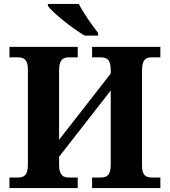

<svg xmlns="http://www.w3.org/2000/svg" viewBox="-20 -951 859 971"><path d="M540 -493.2 278.8 -158.2V-118.2Q278.8 -96.7 283 -84Q287.1 -71.3 293.9 -64.5Q300.8 -57.6 310.1 -55.4Q319.3 -53.2 330.1 -53.2H373V0H27.8V-53.2H69.8Q80.6 -53.2 89.8 -55.4Q99.1 -57.6 106.2 -64.5Q113.3 -71.3 117.2 -84Q121.1 -96.7 121.1 -118.2V-600.1Q121.1 -620.1 116.9 -632.1Q112.8 -644 105.7 -650.4Q98.6 -656.7 89.4 -658.9Q80.1 -661.1 69.8 -661.1H27.8V-713.9H373V-661.1H330.1Q319.3 -661.1 310.1 -658.9Q300.8 -656.7 293.9 -649.9Q287.1 -643.1 283 -630.4Q278.8 -617.7 278.8 -596.2V-244.1L540 -579.1V-596.2Q540 -617.7 536.1 -630.4Q532.2 -643.1 525.1 -649.9Q518.1 -656.7 508.8 -658.9Q499.5 -661.1 488.8 -661.1H445.8V-713.9H791V-661.1H749Q738.8 -661.1 729.5 -658.9Q720.2 -656.7 713.1 -649.9Q706.1 -643.1 702.1 -630.4Q698.2 -617.7 698.2 -596.2V-112.8Q698.2 -93.3 702.4 -81.3Q706.5 -69.3 713.6 -63.2Q720.7 -57.1 729.7 -55.2Q738.8 -53.2 749 -53.2H791V0H445.8V-53.2H488.8Q499.5 -53.2 508.8 -55.4Q518.1 -57.6 525.1 -64.5Q532.2 -71.3 536.1 -84Q540 -96.7 540 -118.2ZM408.2 -771Q384.8 -784.7 356.2 -804.9Q327.6 -825.2 301 -846.7Q274.4 -868.2 252.9 -887.9Q231.4 -907.7 222.2 -920.9V-931.2H378.9Q386.7 -914.6 398.9 -894.8Q411.1 -875 424.6 -855.2Q438 -835.4 451.7 -816.9Q465.3 -798.3 476.1 -784.2V-771Z"/></svg>

Font: Droid Serif
Style: Bold
Weight: 700
Designer: Monotype Design team
Foundry: Monotype Imaging Inc.
Version: Version 1.03